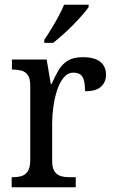

<svg xmlns="http://www.w3.org/2000/svg" viewBox="-20 -786 479 806"><path d="M29 0V-42H32Q54 -42 70.5 -47Q87 -52 97 -67.5Q107 -83 107 -114V-426Q107 -456 97 -470.5Q87 -485 70 -489.5Q53 -494 33 -494H30V-536H176L193 -434H197Q210 -464 225 -490Q240 -516 264 -531Q288 -546 327 -546Q377 -546 401 -526.5Q425 -507 425 -472Q425 -442 404.5 -422.5Q384 -403 337 -403Q337 -431 332.5 -448Q328 -465 317.5 -473Q307 -481 288 -481Q264 -481 247 -460Q230 -439 219.5 -406.5Q209 -374 204 -337.5Q199 -301 199 -270V-109Q199 -80 209.5 -65.5Q220 -51 236.5 -46.5Q253 -42 273 -42H298V0ZM166 -619Q181 -641 196.5 -666.5Q212 -692 226 -718Q240 -744 249 -766H352V-756Q343 -743 326 -723.5Q309 -704 287.5 -682Q266 -660 244 -640.5Q222 -621 203 -606H166Z"/></svg>

Font: Noto Serif Thai SemiCondensed
Style: Regular
Weight: 400
Width: 4
Designer: Monotype Design Team
Foundry: Monotype Imaging Inc.
Version: Version 2.002